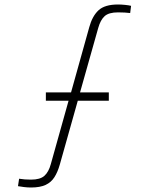

<svg xmlns="http://www.w3.org/2000/svg" viewBox="-20 -827 663 854"><path d="M118 7Q103 7 86.5 5Q70 3 60 1L65 -32Q76.5 -30 90.5 -29Q104.5 -28 118 -28Q158.5 -28 177.5 -45Q196.5 -62 206 -97L285 -379H184V-416H296L377 -706Q390.5 -755.5 418.2 -781.2Q446 -807 505 -807Q520 -807 537 -805.2Q554 -803.5 563 -801L559 -769Q548 -770.5 534.8 -771.2Q521.5 -772 505 -772Q464 -772 445.5 -755.2Q427 -738.5 417 -703L336 -416H464V-379H326L246 -95Q236.5 -61.5 222 -38.8Q207.5 -16 182.8 -4.5Q158 7 118 7Z"/></svg>

Font: Big Shoulders Text SC Thin
Style: Regular
Weight: 100
Designer: Patric King
Foundry: XO Type Co
Version: Version 2.002